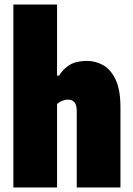

<svg xmlns="http://www.w3.org/2000/svg" viewBox="-20 -828 589 848"><path d="M39 0V-808H232V-494H241Q259 -524 288 -541.5Q317 -559 364 -559Q403.5 -559 437.2 -539.2Q471 -519.5 491.5 -474.5Q512 -429.5 512 -354V0H319V-336Q319 -366 308.2 -377Q297.5 -388 280 -388Q267.5 -388 254 -382.5Q240.5 -377 232 -368V0Z"/></svg>

Font: Encode Sans Cnd Black
Style: Regular
Weight: 900
Width: 3
Designer: Multiple Designers
Foundry: Impallari Type
Version: Version 3.002; ttfautohint (v1.8.3) -l 8 -r 50 -G 200 -x 14 